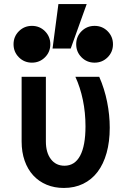

<svg xmlns="http://www.w3.org/2000/svg" viewBox="-20 -920 640 950"><path d="M471 -540H353Q377 -488 390 -425.5Q403 -363 403 -295Q403 -199 376.5 -149.5Q350 -100 299 -100Q256.6 -100 231.8 -132.5Q207 -165 207 -220V-540H87V-220Q87 -167.3 102 -124.7Q117 -82 144.6 -52Q172.3 -22 210.8 -6Q249.3 10 295.9 10Q349 10 391.2 -10.5Q433.5 -31 462.8 -69.5Q492 -108 507.5 -163.5Q523 -219 523 -288Q523 -351 510 -416Q497 -481 471 -540ZM47 -701.1Q47 -663 73.4 -636.5Q99.8 -610 137.9 -610Q176 -610 202.5 -636.4Q229 -662.8 229 -700.9Q229 -739 202.6 -765.5Q176.2 -792 138.1 -792Q100 -792 73.5 -765.6Q47 -739.2 47 -701.1ZM357 -701.1Q357 -663 383.4 -636.5Q409.8 -610 447.9 -610Q486 -610 512.5 -636.4Q539 -662.8 539 -700.9Q539 -739 512.6 -765.5Q486.2 -792 448.1 -792Q410 -792 383.5 -765.6Q357 -739.2 357 -701.1ZM409 -900H269L240 -680H330Z"/></svg>

Font: CommitMonoV142 ExtLt
Style: Regular
Weight: 200
Monospace: yes
Designer: Eigil Nikolajsen
Foundry: Eigil Nikolajsen
Version: Version 1.142